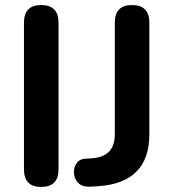

<svg xmlns="http://www.w3.org/2000/svg" viewBox="-20 -733 686 761"><path d="M143 8Q75 8 75 -62V-643Q75 -713 143 -713Q212 -713 212 -643V-62Q212 8 143 8ZM336 7Q305 8 289 -9Q273 -26 273 -52Q273 -72 284.5 -87.5Q296 -103 319 -104L349 -106Q435 -114 435 -200V-643Q435 -713 503 -713Q572 -713 572 -643V-201Q572 -9 370 5Z"/></svg>

Font: Chiron GoRound TC SB
Style: Regular
Weight: 500
Designer: Ryoko NISHIZUKA 西塚涼子 (kana, bopomofo & ideographs); Paul D. Hunt (Latin, Greek & Cyrillic); Sandoll Communications 산돌커뮤니
Foundry: Adobe
Version: Version 1.000;hotconv 1.1.1;makeotfexe 2.6.0